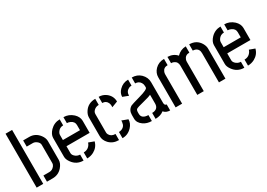

<svg xmlns="http://www.w3.org/2000/svg" viewBox="-2 -1409 2956 2129"><g transform="rotate(-30 1475.5 -344.5)"><path d="M40 0V-690.4H124V0ZM171.9 0V-79.1H249Q287.1 -79.1 313.5 -113.3Q326.2 -130.9 326.2 -146.5V-382.8Q326.2 -412.1 293.9 -434.6Q272.5 -449.2 250 -449.2H171.9V-528.3H250Q328.1 -528.3 377 -462.9Q405.3 -424.8 406.2 -386.7V-144.5Q406.2 -99.6 367.2 -54.7Q319.3 -1 248 0Z M473.6 -144.5V-386.7Q474.6 -431.6 516.6 -475.6Q567.4 -527.3 639.6 -528.3V-451.2Q592.8 -451.2 566.4 -410.2Q555.7 -392.6 555.7 -377.9V-311.5H774.4V-377.9Q774.4 -421.9 729.5 -442.4Q709 -452.1 687.5 -452.1V-528.3Q754.9 -528.3 807.6 -480.5Q851.6 -438.5 852.5 -387.7V-232.4H555.7V-144.5Q555.7 -117.2 586.9 -93.8Q612.3 -76.2 640.6 -76.2V0Q551.8 0 501 -72.3Q473.6 -110.4 473.6 -144.5ZM687.5 0V-77.1Q746.1 -77.1 775.4 -127.9Q781.2 -138.7 784.2 -148.4L853.5 -123Q835.9 -55.7 773.4 -21.5Q733.4 0 687.5 0Z M930.7 -144.5Q930.7 -92.8 970.7 -49.8Q1017.6 0 1094.7 0V-78.1Q1042 -78.1 1019.5 -117.2Q1011.7 -130.9 1011.7 -144.5V-381.8Q1011.7 -413.1 1043.9 -435.5Q1066.4 -450.2 1094.7 -450.2V-528.3Q1001 -528.3 954.1 -455.1Q930.7 -418.9 930.7 -383.8ZM1138.7 -449.2Q1186.5 -449.2 1205.1 -408.2Q1211.9 -392.6 1212.9 -376V-352.5L1289.1 -381.8Q1289.1 -453.1 1230.5 -498Q1189.5 -528.3 1138.7 -528.3ZM1138.7 1Q1208 2 1259.8 -51.8Q1300.8 -95.7 1300.8 -147.5L1224.6 -175.8Q1224.6 -174.8 1224.6 -173.8Q1224.6 -172.9 1224.6 -169.9Q1224.6 -167 1224.6 -165Q1224.6 -163.1 1224.6 -160.6Q1224.6 -158.2 1224.6 -156.2L1223.6 -154.3Q1218.8 -99.6 1168.9 -83Q1154.3 -78.1 1138.7 -78.1Z M1357.4 -123Q1357.4 -69.3 1410.2 -32.2Q1455.1 -1 1515.6 -1V-77.1Q1430.7 -79.1 1429.7 -141.6V-168Q1430.7 -189.5 1441.4 -199.2Q1453.1 -210 1545.9 -232.4Q1618.2 -250 1643.6 -263.7V-151.4Q1643.6 -87.9 1582 -78.1Q1572.3 -77.1 1563.5 -77.1V-1Q1631.8 -2 1670.9 -35.2Q1701.2 -1 1750 -1V-78.1Q1724.6 -80.1 1723.6 -110.4V-377.9Q1723.6 -440.4 1675.8 -487.3Q1630.9 -530.3 1563.5 -530.3V-455.1Q1609.4 -455.1 1631.8 -418Q1643.6 -398.4 1643.6 -375V-356.4Q1643.6 -332 1527.3 -299.8Q1422.9 -270.5 1407.2 -262.7Q1357.4 -233.4 1357.4 -169.9ZM1364.3 -397.5 1436.5 -370.1Q1436.5 -424.8 1481.4 -446.3Q1498 -454.1 1516.6 -454.1V-530.3Q1449.2 -530.3 1401.4 -481.4Q1364.3 -444.3 1364.3 -397.5Z M1819.3 0V-385.7Q1819.3 -440.4 1860.4 -483.4Q1906.2 -530.3 1976.6 -530.3V-450.2Q1923.8 -450.2 1907.2 -404.3Q1902.3 -389.6 1902.3 -375V0ZM2020.5 -450.2V-530.3Q2094.7 -528.3 2137.7 -478.5Q2186.5 -528.3 2254.9 -530.3V-450.2Q2202.1 -450.2 2184.6 -404.3Q2179.7 -390.6 2179.7 -375V0H2096.7V-375Q2096.7 -424.8 2054.7 -443.4Q2039.1 -450.2 2020.5 -450.2ZM2298.8 -450.2V-530.3Q2391.6 -530.3 2436.5 -454.1Q2457 -418.9 2457 -385.7V0H2374V-375Q2374 -428.7 2329.1 -445.3Q2315.4 -450.2 2298.8 -450.2Z M2532.2 -144.5V-386.7Q2533.2 -431.6 2575.2 -475.6Q2626 -527.3 2698.2 -528.3V-451.2Q2651.4 -451.2 2625 -410.2Q2614.3 -392.6 2614.3 -377.9V-311.5H2833V-377.9Q2833 -421.9 2788.1 -442.4Q2767.6 -452.1 2746.1 -452.1V-528.3Q2813.5 -528.3 2866.2 -480.5Q2910.2 -438.5 2911.1 -387.7V-232.4H2614.3V-144.5Q2614.3 -117.2 2645.5 -93.8Q2670.9 -76.2 2699.2 -76.2V0Q2610.4 0 2559.6 -72.3Q2532.2 -110.4 2532.2 -144.5ZM2746.1 0V-77.1Q2804.7 -77.1 2834 -127.9Q2839.8 -138.7 2842.8 -148.4L2912.1 -123Q2894.5 -55.7 2832 -21.5Q2792 0 2746.1 0Z"/></g></svg>

Font: Post No Bills Jaffna SemiBold
Style: Regular
Weight: 600
Designer: Kosala Senevirathne, Siva Puranthara, Lasantha Premarathna, Tharique Azeez
Foundry: Mooniak
Version: Version 1.220 ; ttfautohint (v1.6)